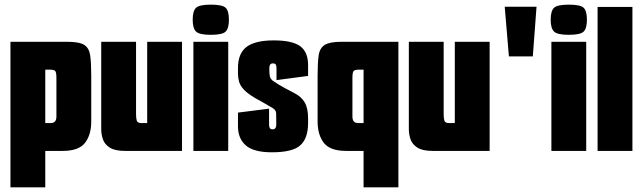

<svg xmlns="http://www.w3.org/2000/svg" viewBox="-20 -650 2769 827"><path d="M25 -470H270Q322 -470 343 -456.5Q364 -443 368.5 -411Q373 -379 373 -325V-127Q373 -69 346 -34.5Q319 0 250 0H175V157H25ZM175 -350V-120H199Q223 -120 223 -148V-315Q223 -341 216.5 -345.5Q210 -350 194 -350Z M519 0Q475 0 453 -14Q431 -28 423.5 -49.5Q416 -71 416 -93V-470H566V-159Q566 -141 569 -130.5Q572 -120 589 -120H614V-470H764V0Z M888 -500Q839 -500 824.5 -514Q810 -528 810 -565Q810 -603 824.5 -616.5Q839 -630 888 -630Q938 -630 952 -616.5Q966 -603 966 -565Q966 -528 952 -514Q938 -500 888 -500ZM813 0V-470H963V0Z M1151 6Q1073 6 1039 -23.5Q1005 -53 1005 -106V-165L1139 -182V-114Q1139 -104 1142 -98.5Q1145 -93 1155 -93Q1170 -93 1170 -114Q1170 -147 1169.5 -162Q1169 -177 1152 -186Q1134 -197 1116 -207Q1098 -217 1080 -227Q1046 -247 1030 -264.5Q1014 -282 1009.5 -299Q1005 -316 1005 -333V-357Q1005 -420 1042 -448Q1079 -476 1159 -476Q1239 -476 1273 -451Q1307 -426 1307 -370V-323L1171 -305V-356Q1171 -366 1168 -371.5Q1165 -377 1155 -377Q1140 -377 1140 -356Q1140 -330 1142.5 -320.5Q1145 -311 1154 -303Q1159 -299 1180 -286Q1201 -273 1246 -250Q1278 -234 1292.5 -209Q1307 -184 1307 -140V-120Q1307 -55 1274 -24.5Q1241 6 1151 6Z M1696 -470V157H1546V0H1471Q1402 0 1375 -34.5Q1348 -69 1348 -127V-325Q1348 -379 1352.5 -411Q1357 -443 1378.5 -456.5Q1400 -470 1451 -470ZM1546 -350H1527Q1511 -350 1504.5 -345.5Q1498 -341 1498 -315V-148Q1498 -120 1522 -120H1546Z M1844 0Q1800 0 1778 -14Q1756 -28 1748.5 -49.5Q1741 -71 1741 -93V-470H1891V-159Q1891 -141 1894 -130.5Q1897 -120 1914 -120H1939V-470H2089V0Z M2172 -407 2154 -621H2291L2275 -407Z M2430 -500Q2381 -500 2366.5 -514Q2352 -528 2352 -565Q2352 -603 2366.5 -616.5Q2381 -630 2430 -630Q2480 -630 2494 -616.5Q2508 -603 2508 -565Q2508 -528 2494 -514Q2480 -500 2430 -500ZM2355 0V-470H2505V0Z M2554 -620H2704V0H2554Z"/></svg>

Font: Smooch Sans Black
Style: Regular
Weight: 900
Designer: Robert E. Leuschke
Foundry: Robert E. Leuschke
Version: Version 1.010; ttfautohint (v1.8.3)